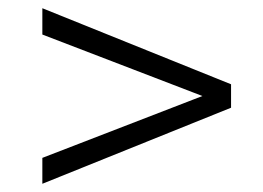

<svg xmlns="http://www.w3.org/2000/svg" viewBox="-20 -585 640 467"><path d="M83 -138V-201L497 -361V-342L83 -501V-565L542 -380V-323Z"/></svg>

Font: SUSE Light
Style: Regular
Weight: 300
Designer: Rene Bieder
Foundry: SUSE
Version: Version 1.000